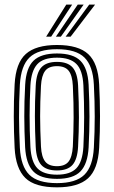

<svg xmlns="http://www.w3.org/2000/svg" viewBox="-20 -804 494 833"><path d="M227.2 8.8Q131.2 8.8 89.8 -32Q48.2 -72.8 43.5 -162Q40 -232.2 39.8 -298Q39.5 -363.8 43.5 -438.5Q48.5 -530.8 92 -569.8Q135.5 -608.8 227.2 -608.8Q320.5 -608.8 363 -569.1Q405.5 -529.5 410.2 -438.2Q413.8 -368 413.9 -300.5Q414 -233 410.2 -162Q405 -69.5 361.9 -30.4Q318.8 8.8 227.2 8.8ZM227.2 -9.5Q309 -9.5 345.9 -45.6Q382.8 -81.8 387.2 -163.2Q391 -232.8 391 -297.9Q391 -363 387.2 -437Q383.2 -518 346.6 -554.2Q310 -590.5 227.2 -590.5Q145.5 -590.5 108.2 -554.8Q71 -519 66.2 -437Q62.2 -357 62.6 -294.2Q63 -231.5 66.2 -163.2Q70.5 -82.2 107.2 -45.9Q144 -9.5 227.2 -9.5ZM227.2 -28Q155 -28 124 -60.8Q93 -93.5 89 -165Q85.5 -235.5 85.4 -298.9Q85.2 -362.2 89.2 -435.8Q93.2 -509.5 125.6 -540.8Q158 -572 227.2 -572Q297.5 -572 329.1 -540.1Q360.8 -508.2 364.5 -436.2Q368.2 -361 368.2 -298.4Q368.2 -235.8 364.5 -164.5Q360.5 -92.8 329.1 -60.4Q297.8 -28 227.2 -28ZM227.2 -46.2Q285 -46.2 311.5 -74.1Q338 -102 341.8 -166.8Q345 -232 345.1 -295.1Q345.2 -358.2 341.8 -434Q338.5 -499.2 311.4 -526.5Q284.2 -553.8 227.2 -553.8Q167.2 -553.8 141.4 -525Q115.5 -496.2 112 -433.8Q108.5 -366.8 108.4 -303.2Q108.2 -239.8 112 -165.8Q115.5 -102 142 -74.1Q168.5 -46.2 227.2 -46.2ZM227.2 -64.5Q180.8 -64.5 159.2 -88.2Q137.8 -112 135 -166.5Q131.5 -237.5 131.4 -300Q131.2 -362.5 135 -433Q138 -488.5 159.8 -512Q181.5 -535.5 227.2 -535.5Q273.2 -535.5 294.6 -511.8Q316 -488 318.8 -433.2Q322.5 -356.8 322.4 -294.1Q322.2 -231.5 318.8 -167.5Q315.8 -112.5 294.5 -88.5Q273.2 -64.5 227.2 -64.5ZM227.2 -83Q261.8 -83 277.5 -103Q293.2 -123 296 -168.5Q299 -231.5 299.4 -292.5Q299.8 -353.5 296 -432.2Q293.8 -476.8 278 -496.9Q262.2 -517 227.2 -517Q191.2 -517 175.8 -496.4Q160.2 -475.8 157.8 -432Q154 -359.5 154.1 -299.6Q154.2 -239.8 157.8 -167.5Q160.2 -123.5 176 -103.2Q191.8 -83 227.2 -83ZM180.2 -645 267.5 -784H293L202 -645ZM264.8 -645 367 -784H392.5L286.5 -645ZM222.5 -645 317.2 -784H342.8L244 -645Z"/></svg>

Font: Big Shoulders Inline Text
Style: Bold
Weight: 700
Designer: Patric King
Foundry: XO Type Co
Version: Version 1.000